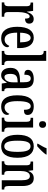

<svg xmlns="http://www.w3.org/2000/svg" viewBox="1213 -2019 816 3282"><g transform="rotate(90 1621.0 -378.0)"><path d="M21 0H266V-43H246C212 -43 186 -51 186 -110V-276C186 -368 211 -477 258 -477C289 -477 298 -453 298 -398C356 -398 384 -424 384 -468C384 -515 358 -546 304 -546C239 -546 206 -496 183 -430H180L166 -536H23V-493H26C61 -493 86 -484 86 -425V-115C86 -52 59 -43 24 -43H21Z M634 10C741 10 787 -51 787 -94C787 -113 777 -124 764 -129C745 -85 711 -49 656 -49C580 -49 539 -116 538 -263H802V-305C802 -463 735 -547 625 -547C506 -547 438 -452 438 -264C438 -90 506 10 634 10ZM704 -314H539C542 -429 572 -494 628 -494C683 -494 703 -422 704 -314Z M851 0H1091V-43H1082C1044 -43 1020 -55 1020 -117V-760H851V-717H861C889 -717 921 -708 921 -650V-117C921 -55 898 -43 861 -43H851Z M1263 10C1329 10 1354 -28 1388 -84H1395L1408 0H1538V-43H1535C1498 -43 1486 -59 1486 -115V-373C1486 -500 1433 -547 1329 -547C1237 -547 1174 -511 1174 -449C1174 -407 1201 -386 1257 -386C1257 -452 1270 -495 1321 -495C1375 -495 1386 -448 1386 -373V-313L1321 -310C1200 -305 1140 -257 1140 -151C1140 -41 1195 10 1263 10ZM1297 -46C1259 -46 1243 -84 1243 -145C1243 -223 1268 -264 1345 -269L1387 -272V-191C1387 -107 1352 -46 1297 -46Z M1799 10C1907 10 1944 -48 1944 -91C1944 -111 1937 -122 1926 -130C1908 -87 1872 -48 1815 -48C1741 -48 1709 -125 1709 -266C1709 -444 1744 -495 1797 -495C1844 -495 1857 -442 1857 -379C1923 -379 1945 -399 1945 -444C1945 -507 1893 -547 1796 -547C1690 -547 1609 -480 1609 -265C1609 -68 1686 10 1799 10Z M2107 -638C2139 -638 2165 -655 2165 -698C2165 -741 2139 -758 2107 -758C2075 -758 2051 -741 2051 -698C2051 -655 2075 -638 2107 -638ZM1991 0H2232V-43H2222C2184 -43 2160 -55 2160 -117V-536H1994V-493H2005C2041 -493 2062 -481 2062 -423V-113C2062 -54 2038 -43 2001 -43H1991Z M2437 -619V-606H2479C2529 -648 2601 -721 2621 -756V-766H2514C2499 -721 2465 -668 2437 -619ZM2479 10C2609 10 2677 -81 2677 -269C2677 -456 2603 -547 2482 -547C2351 -547 2284 -456 2284 -269C2284 -81 2358 10 2479 10ZM2481 -43C2411 -43 2385 -121 2385 -269C2385 -417 2410 -492 2480 -492C2551 -492 2576 -417 2576 -269C2576 -121 2552 -43 2481 -43Z M2737 0H2967V-43H2962C2927 -43 2903 -51 2903 -110V-319C2903 -402 2924 -481 2990 -481C3043 -481 3061 -428 3061 -343V0H3220V-43H3216C3181 -43 3160 -52 3160 -115V-350C3160 -487 3113 -547 3028 -547C2968 -547 2930 -521 2904 -456H2900L2890 -536H2741V-493H2745C2780 -493 2805 -484 2805 -425V-115C2805 -52 2779 -43 2743 -43H2737Z"/></g></svg>

Font: Noto Serif Sinhala ExtraCondensed Medium
Style: Regular
Weight: 500
Width: 2
Designer: Jelle Bosma - Monotype Design Team
Foundry: Monotype Imaging Inc.
Version: Version 2.007